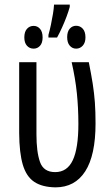

<svg xmlns="http://www.w3.org/2000/svg" viewBox="-20 -807 479 836"><path d="M221.2 8.8Q163.6 7.8 129.2 -15.1Q94.7 -38.1 79.3 -89.8Q64 -141.6 63.5 -227.5V-536.1H138.7V-221.7Q138.7 -145 154.3 -101.3Q169.9 -57.6 220.2 -57.6Q272.5 -57.6 296.9 -109.4Q321.3 -161.1 321.3 -267.6Q321.3 -336.4 314.7 -400.9Q308.1 -465.3 292 -536.1H366.7Q377.4 -482.9 383.8 -442.1Q390.1 -401.4 393.1 -361.3Q396 -321.3 396 -269.5Q396 -130.9 351.1 -61Q306.2 8.8 221.2 8.8ZM283.7 -787.1V-776.9Q278.8 -758.8 270 -735.1Q261.2 -711.4 250.2 -687.3Q239.3 -663.1 228.5 -643.6H190.9V-654.8Q196.8 -675.8 201.9 -700Q207 -724.1 210.7 -747.1Q214.4 -770 215.3 -787.1ZM126.5 -694.3Q143.1 -694.3 154.3 -681.4Q165.5 -668.5 165.5 -644Q165.5 -620.1 154.3 -607.7Q143.1 -595.2 126.5 -595.2Q108.9 -595.2 97.4 -607.9Q85.9 -620.6 85.9 -644Q85.9 -668.5 97.4 -681.4Q108.9 -694.3 126.5 -694.3ZM311.5 -694.8Q328.6 -694.8 340.3 -682.1Q352.1 -669.4 352.1 -644Q352.1 -621.1 340.3 -608.2Q328.6 -595.2 311.5 -595.2Q294.9 -595.2 283.7 -608.2Q272.5 -621.1 272.5 -645Q272.5 -669.4 283.7 -682.1Q294.9 -694.8 311.5 -694.8Z"/></svg>

Font: Open Sans Condensed
Style: Regular
Weight: 400
Width: 3
Designer: Monotype Design Team
Foundry: Monotype Imaging Inc.
Version: Version 3.000